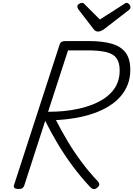

<svg xmlns="http://www.w3.org/2000/svg" viewBox="-20 -1303 929 1338"><path d="M108 14Q91 14 82.5 8Q74 2 77 -11L396 -994Q400 -1006 409.5 -1011.5Q419 -1017 438 -1017H595Q695 -1017 759.5 -998Q824 -979 856 -935.5Q888 -892 888 -816Q888 -761 870.5 -715Q853 -669 820 -631Q787 -593 740.5 -564Q694 -535 636.5 -514.5Q579 -494 512 -482Q445 -470 370 -466Q408 -391 451.5 -318.5Q495 -246 547 -176Q599 -106 662 -39Q670 -31 672 -20Q674 -9 656 6Q643 17 631 14.5Q619 12 608 0Q544 -68 487.5 -144Q431 -220 382.5 -301Q334 -382 295 -461L149 -10Q145 2 136.5 8Q128 14 108 14ZM315 -524Q371 -524 424 -529Q477 -534 527 -545Q577 -556 620 -572.5Q663 -589 698.5 -611.5Q734 -634 760.5 -664Q787 -694 800.5 -731Q814 -768 814 -812Q814 -867 792 -897.5Q770 -928 720 -940Q670 -952 588 -952H454ZM862 -1283Q872 -1283 880.5 -1273.5Q889 -1264 889 -1254Q889 -1246 886.5 -1242Q884 -1238 879 -1234L707 -1101Q694 -1092 684 -1087.5Q674 -1083 662 -1083Q652 -1083 644 -1088.5Q636 -1094 629 -1104L526 -1238Q522 -1245 520.5 -1249Q519 -1253 519 -1258Q519 -1269 531 -1276Q543 -1283 552 -1283Q560 -1283 564 -1279Q568 -1275 574 -1269L676 -1167L837 -1270Q844 -1274 850 -1278.5Q856 -1283 862 -1283Z"/></svg>

Font: Playwrite CO Light
Style: Regular
Weight: 300
Version: Version 1.002